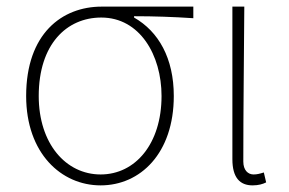

<svg xmlns="http://www.w3.org/2000/svg" viewBox="-20 -547 872 580"><path d="M284 13C404 13 505 -84 505 -257C505 -371 459 -452 385 -494V-498C446 -498 503 -496 564 -492V-527H287C167 -527 59 -445 59 -257C59 -84 165 13 284 13ZM284 -20C179 -20 97 -113 97 -257C97 -413 181 -494 286 -494C402 -494 468 -381 468 -257C468 -113 389 -20 284 -20Z M743 13C761 13 774 9 784 4L777 -26C764 -22 756 -20 746 -20C729 -20 715 -33 715 -59C715 -217 717 -368 718 -527H682V-66C682 -10 705 13 743 13Z"/></svg>

Font: Noto Sans CJK Thin
Style: Regular
Weight: 100
Designer: Ryoko NISHIZUKA (kana & ideographs); Paul D. Hunt (Latin, Greek & Cyrillic); Wenlong ZHANG (bopomofo); Sandoll Communica
Foundry: Adobe Systems Incorporated
Version: Version 1.000;PS 1;hotconv 1.0.78;makeotf.lib2.5.61930